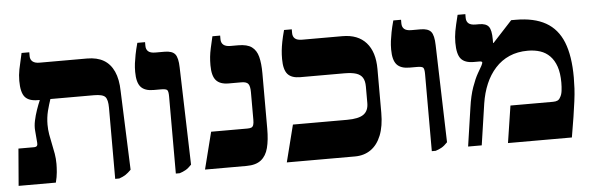

<svg xmlns="http://www.w3.org/2000/svg" viewBox="-45 -790 2898 940"><g transform="rotate(-5 1404.0 -320.0)"><path d="M487 7V-343Q487 -382 474.5 -396Q462 -410 419 -410H143Q99 -410 80 -432.5Q61 -455 61 -512Q61 -540 66.5 -568Q72 -596 84 -647H122V-628Q122 -611 133.5 -601.5Q145 -592 167 -592H401Q450 -592 482.5 -573Q515 -554 532.5 -515.5Q550 -477 551 -419L566 -31Q551 -16 539 -8Q527 0 507 7ZM13 0 28 -182H104Q115 -182 119 -187Q123 -192 122 -202L117 -263Q115 -285 120.5 -311Q126 -337 135 -363Q144 -389 152 -407V-448H205V-410Q201 -398 196.5 -383.5Q192 -369 188 -353Q184 -337 182 -320Q180 -303 180 -286Q180 -262 184 -238Q188 -214 193.5 -189.5Q199 -165 203 -141Q207 -117 207 -91Q207 -74 205 -50.5Q203 -27 196 0Z M785 7V-372Q785 -397 779 -403.5Q773 -410 749 -410H712Q669 -410 649.5 -432Q630 -454 630 -506Q630 -529 632.5 -548Q635 -567 639.5 -590.5Q644 -614 653 -647H691V-629Q691 -611 702 -601.5Q713 -592 737 -592H782Q819 -592 833.5 -574.5Q848 -557 849 -508L863 -30Q847 -13 833.5 -5.5Q820 2 804 7Z M929 0 975 -182H1153Q1166 -182 1173 -185Q1180 -188 1183 -197Q1186 -206 1186 -222V-358Q1186 -387 1177.5 -398.5Q1169 -410 1144 -410H1081Q1039 -410 1019.5 -432Q1000 -454 1000 -506Q1000 -529 1002 -548Q1004 -567 1009 -590Q1014 -613 1022 -647H1060V-629Q1060 -611 1071.5 -601.5Q1083 -592 1106 -592H1144Q1188 -592 1210.5 -575.5Q1233 -559 1241.5 -526.5Q1250 -494 1250 -445V-173Q1250 -117 1240 -78.5Q1230 -40 1204.5 -20Q1179 0 1133 0Z M1331 0 1377 -182H1643Q1700 -182 1724.5 -199.5Q1749 -217 1749 -255V-336Q1749 -364 1739 -380Q1729 -396 1707.5 -403Q1686 -410 1649 -410H1433Q1390 -410 1371 -432Q1352 -454 1352 -506Q1352 -529 1354 -548Q1356 -567 1360.5 -590.5Q1365 -614 1374 -647H1412V-629Q1412 -611 1423 -601.5Q1434 -592 1458 -592H1656Q1732 -592 1772.5 -546.5Q1813 -501 1813 -417V-202Q1813 -136 1795 -91Q1777 -46 1744 -23Q1711 0 1666 0Z M2043 7V-372Q2043 -397 2037 -403.5Q2031 -410 2007 -410H1970Q1927 -410 1907.5 -432Q1888 -454 1888 -506Q1888 -529 1890.5 -548Q1893 -567 1897.5 -590.5Q1902 -614 1911 -647H1949V-629Q1949 -611 1960 -601.5Q1971 -592 1995 -592H2040Q2077 -592 2091.5 -574.5Q2106 -557 2107 -508L2121 -30Q2105 -13 2091.5 -5.5Q2078 2 2062 7Z M2222 0 2250 -190Q2258 -247 2272.5 -288Q2287 -329 2301.5 -354Q2316 -379 2321 -388Q2324 -394 2325.5 -398Q2327 -402 2327 -404Q2327 -410 2313 -410H2286Q2242 -410 2223 -432.5Q2204 -455 2204 -512Q2204 -540 2209 -568Q2214 -596 2227 -647H2265V-629Q2265 -611 2276 -601.5Q2287 -592 2311 -592H2328Q2362 -592 2375 -575Q2388 -558 2388 -512V-495L2390 -494L2486 -598H2508Q2598 -598 2655.5 -565.5Q2713 -533 2740 -465.5Q2767 -398 2767 -292Q2767 -266 2765.5 -238Q2764 -210 2759.5 -176Q2755 -142 2748.5 -99.5Q2742 -57 2732 0H2418L2446 -182H2655Q2669 -182 2677.5 -186Q2686 -190 2691 -200Q2699 -212 2701.5 -231.5Q2704 -251 2704 -272Q2704 -319 2693 -351Q2682 -383 2662 -403.5Q2642 -424 2614.5 -433Q2587 -442 2554 -442Q2503 -442 2463 -424.5Q2423 -407 2393.5 -374.5Q2364 -342 2345.5 -298.5Q2327 -255 2319 -203L2289 0Z"/></g></svg>

Font: Noto Serif Hebrew ExtraBold
Style: Regular
Weight: 800
Version: Version 2.003